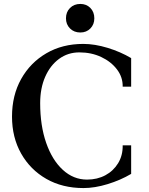

<svg xmlns="http://www.w3.org/2000/svg" viewBox="-20 -939 757 975"><path d="M404 16Q297 16 215.5 -30.5Q134 -77 87.5 -159Q41 -241 41 -347Q41 -455 87.5 -538Q134 -621 215.5 -668.5Q297 -716 403 -716Q461 -716 526.5 -696Q592 -676 646 -644V-499H603Q604 -547 574 -586.5Q544 -626 494 -649.5Q444 -673 383 -673Q325 -673 280 -640Q235 -607 209.5 -549Q184 -491 184 -415Q184 -301 214.5 -213.5Q245 -126 299 -76.5Q353 -27 422 -27Q474 -27 515 -49Q556 -71 580 -110.5Q604 -150 603 -201H646V-56Q592 -24 526.5 -4Q461 16 404 16ZM388 -774Q356 -774 335.5 -794.5Q315 -815 315 -846Q315 -878 335.5 -898.5Q356 -919 388 -919Q419 -919 439 -898.5Q459 -878 459 -846Q459 -815 439 -794.5Q419 -774 388 -774Z"/></svg>

Font: Wittgenstein Semibold
Style: Regular
Weight: 600
Designer: Jörg Drees
Foundry: Jörg Drees
Version: Version 1.303; ttfautohint (v1.8.4.7-5d5b)